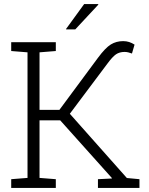

<svg xmlns="http://www.w3.org/2000/svg" viewBox="-20 -917 729 937"><path d="M34.7 0V-42.5L114.3 -48.8V-661.6L34.7 -668V-710.9H252.4V-668L172.9 -661.6V-380.9H270L458 -634.8Q494.1 -683.6 520.8 -700Q547.4 -716.3 581.1 -716.3Q596.7 -716.3 610.4 -711.9Q624 -707.5 636.7 -699.2L624 -655.8Q614.7 -659.2 606 -661.4Q597.2 -663.6 587.9 -663.6Q563.5 -663.6 546.1 -651.9Q528.8 -640.1 503.4 -605.5L320.8 -361.8L599.1 -48.3L660.6 -42.5V0H458V-42.5L525.9 -45.9V-48.3L273.9 -329.6H172.9V-48.8L252.4 -42.5V0ZM301.8 -774.9 390.6 -897H459L460 -894.5L347.2 -773.4H304.2Z"/></svg>

Font: Roboto Slab Light
Style: Regular
Weight: 300
Designer: Google
Version: Version 2.000; ttfautohint (v1.8.1.43-b0c9)